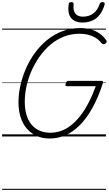

<svg xmlns="http://www.w3.org/2000/svg" viewBox="-20 -1278 1020 1798"><path d="M446 19Q378 19 324.5 -4.5Q271 -28 232.5 -72Q194 -116 173.5 -179Q153 -242 153 -321Q153 -397 171 -477.5Q189 -558 223 -636Q257 -714 306.5 -782Q356 -850 420 -902.5Q484 -955 562 -985Q640 -1015 731 -1015Q785 -1015 831 -1002Q877 -989 913.5 -963.5Q950 -938 976 -899Q982 -890 978.5 -882.5Q975 -875 963 -868Q953 -862 946.5 -864Q940 -866 929 -876Q905 -906 874.5 -924.5Q844 -943 807 -952.5Q770 -962 724 -962Q646 -962 578 -935Q510 -908 453 -860Q396 -812 351.5 -749.5Q307 -687 275.5 -615.5Q244 -544 228 -470Q212 -396 212 -326Q212 -256 228 -202.5Q244 -149 275 -111.5Q306 -74 350.5 -54.5Q395 -35 451 -35Q502 -35 551 -52Q600 -69 644.5 -104Q689 -139 730.5 -191.5Q772 -244 808.5 -314Q845 -384 877 -471H606Q595 -471 593.5 -478.5Q592 -486 596 -497Q600 -510 606 -515.5Q612 -521 622 -521H929Q941 -521 944 -516Q947 -511 943 -498Q900 -365 845.5 -267.5Q791 -170 728 -106.5Q665 -43 594 -12Q523 19 446 19ZM752 -1067Q680 -1067 645.5 -1110Q611 -1153 623 -1238Q624 -1249 630 -1253.5Q636 -1258 648 -1258Q659 -1258 664.5 -1253Q670 -1248 669 -1238Q663 -1179 686 -1150.5Q709 -1122 757 -1122Q813 -1122 853.5 -1152Q894 -1182 912 -1238Q916 -1249 922 -1253.5Q928 -1258 940 -1258Q951 -1258 957 -1252.5Q963 -1247 960 -1236Q943 -1178 913.5 -1140Q884 -1102 843 -1084.5Q802 -1067 752 -1067ZM0 490H972V500H0ZM0 -20H972V0H0ZM0 -505H972V-500H0ZM0 -1010H972V-1000H0Z"/></svg>

Font: Playwrite NZ Guides
Style: Regular
Weight: 400
Designer: Veronika Burian, José Scaglione
Foundry: TypeTogether
Version: Version 1.003